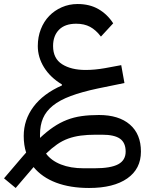

<svg xmlns="http://www.w3.org/2000/svg" viewBox="-72 -631 751 955"><path d="M-52 256Q-15 213 6 188Q27 163 38 150.5Q49 138 52.5 134Q56 130 58 128Q46 91 46 45Q46 -35 94.5 -100Q143 -165 236 -206V-211Q178 -246 147 -296Q116 -346 116 -402Q116 -447 131 -485.5Q146 -524 172.5 -551.5Q199 -579 235.5 -595Q272 -611 314 -611Q374 -611 418 -585.5Q462 -560 491 -515L430 -449Q405 -482 376 -497.5Q347 -513 307 -513Q251 -513 221.5 -483Q192 -453 192 -402Q192 -340 237 -311.5Q282 -283 354 -283Q399 -283 450 -292L531 -307L547 -218L415 -191Q335 -174 280 -153.5Q225 -133 191 -105.5Q157 -78 142 -43Q127 -8 127 38V55Q161 23 193.5 1Q226 -21 260.5 -34.5Q295 -48 334 -53.5Q373 -59 420 -59Q519 -59 574 -11.5Q629 36 629 123Q629 209 561 256.5Q493 304 371 304Q277 304 207 277.5Q137 251 95 200L6 304ZM405 39Q363 39 329.5 43.5Q296 48 267 58.5Q238 69 211.5 87.5Q185 106 157 133Q183 168 231 187Q279 206 344 206H398Q479 206 516 186Q553 166 553 123Q553 79 525 59Q497 39 435 39Z"/></svg>

Font: IBM Plex Sans Arabic Text
Style: Regular
Weight: 450
Designer: Mike Abbink, Paul van der Laan, Pieter van Rosmalen, Wael Morcos, Khajak Apelian
Foundry: Bold Monday
Version: Version 1.2